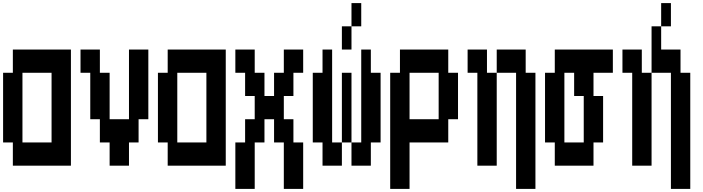

<svg xmlns="http://www.w3.org/2000/svg" viewBox="-20 -1050 4540 1240"><path d="M63 20V-130H0V-580H63V-730H438V20ZM125 -130H313V-580H125Z M688 20V-130H625V-280H563V-580H500V-730H625V-580H688V-280H813V-730H938V-280H875V-130H813V20Z M1063 20V-130H1000V-580H1063V-730H1438V20ZM1125 -130H1313V-580H1125Z M1500 170V-130H1563V-280H1625V-430H1563V-580H1500V-730H1625V-580H1688V-430H1750V-580H1813V-730H1938V-580H1875V-430H1813V-280H1875V-130H1938V170H1813V-130H1750V-280H1688V-130H1625V170Z M2313 -880H2250V-1030H2313ZM2250 -730H2188V-880H2250ZM2125 -130H2188V20H2063V-130H2000V-580H2063V-730H2125ZM2438 -580V-130H2375V20H2250V-130H2188V-580H2250V-130H2313V-730H2375V-580Z M2500 170V-580H2563V-730H2875V-580H2938V-280H2875V-130H2625V170ZM2625 -280H2813V-580H2625Z M3125 -580H3188V20H3063V-580H3000V-730H3125ZM3438 -580V170H3313V-580H3188V-730H3375V-580Z M3563 20V-130H3500V-580H3563V-730H3938V-580H3813V-430H3875V-130H3813V20ZM3625 -130H3750V-430H3688V-580H3625Z M4313 -880H4250V-1030H4313ZM4438 -580V170H4313V-580H4188V-880H4250V-730H4375V-580ZM4125 -580H4188V20H4063V-580H4000V-730H4125Z"/></svg>

Font: 2P VHS
Style: Regular
Weight: 400
Designer: CodeMan38
Foundry: CodeMan38
Version: Version 3.000